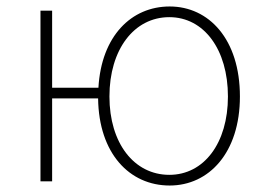

<svg xmlns="http://www.w3.org/2000/svg" viewBox="-20 -560 821 593"><path d="M503 -20C394 -20 318 -118 318 -262C318 -407 394 -507 503 -507C610 -507 684 -407 684 -262C684 -118 610 -20 503 -20ZM141 -289V-527H105V0H141V-256H283C285 -86 380 13 504 13C625 13 721 -88 721 -262C721 -439 625 -540 504 -540C386 -540 293 -449 284 -289Z"/></svg>

Font: Noto Sans Japanese Thin
Style: Regular
Weight: 100
Designer: Ryoko NISHIZUKA (kana & ideographs); Paul D. Hunt (Latin, Greek & Cyrillic); Wenlong ZHANG (bopomofo); Sandoll Communica
Foundry: Adobe Systems Incorporated
Version: Version 1.000;PS 1;hotconv 1.0.78;makeotf.lib2.5.61930